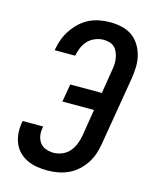

<svg xmlns="http://www.w3.org/2000/svg" viewBox="-113 -819 726 904"><g transform="rotate(15 250.0 -367.5)"><path d="M205 8Q179 8 154 4Q129 0 106.5 -10.5Q84 -21 67 -38Q50 -55 40.5 -77.5Q31 -100 29 -125.5Q27 -151 31 -177L33 -187H133L132 -181Q128 -161 131 -142Q134 -123 145 -108Q156 -93 174.5 -86.5Q193 -80 212 -80Q233 -80 254 -89Q275 -98 289 -114.5Q303 -131 311 -151.5Q319 -172 323 -193L344 -324H190L205 -411H359L378 -528Q381 -543 381.5 -558Q382 -573 379.5 -587.5Q377 -602 371.5 -615Q366 -628 356 -637.5Q346 -647 331.5 -651Q317 -655 302 -655Q283 -655 262.5 -647Q242 -639 227.5 -623.5Q213 -608 204.5 -588.5Q196 -569 193 -550L192 -548H92L93 -551Q97 -576 106 -601Q115 -626 130 -648.5Q145 -671 165 -690Q185 -709 209 -721Q233 -733 259 -738Q285 -743 310 -743Q339 -743 367 -737Q395 -731 417.5 -715.5Q440 -700 454.5 -677Q469 -654 476 -627.5Q483 -601 482.5 -572Q482 -543 477 -513L421 -179Q417 -154 408.5 -129Q400 -104 385.5 -82Q371 -60 350.5 -41.5Q330 -23 305.5 -12Q281 -1 255.5 3.5Q230 8 205 8Z"/></g></svg>

Font: Iosevka Semibold
Style: Italic
Weight: 600
Italic angle: -9°
Monospace: yes
Designer: Belleve Invis
Foundry: Belleve Invis
Version: Version 32.5.0; ttfautohint (v1.8.4)